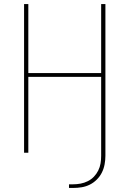

<svg xmlns="http://www.w3.org/2000/svg" viewBox="-20 -755 640 949"><path d="M321 174V156H341Q360 156 378.5 152.5Q397 149 414 140.5Q431 132 444 118.5Q457 105 465.5 88Q474 71 477 52.5Q480 34 480 15V-375H120V0H99V-735H120V-394H480V-735H501V15Q501 36 497 57.5Q493 79 483.5 98Q474 117 458.5 132.5Q443 148 424 157.5Q405 167 384 170.5Q363 174 341 174Z"/></svg>

Font: Iosevka SS04 Thin Extended
Style: Regular
Weight: 100
Width: 7
Monospace: yes
Designer: Belleve Invis
Foundry: Belleve Invis
Version: Version 19.0.0; ttfautohint (v1.8.4)